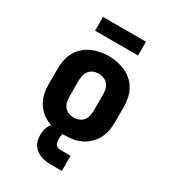

<svg xmlns="http://www.w3.org/2000/svg" viewBox="-220 -843 1040 1161"><g transform="rotate(30 300.0 -262.5)"><path d="M300 8Q270 8 240 3.5Q210 -1 182.5 -13.5Q155 -26 132.5 -47Q110 -68 95.5 -94Q81 -120 75 -150Q69 -180 69 -210V-320Q69 -350 75 -380Q81 -410 95.5 -436.5Q110 -463 132.5 -483.5Q155 -504 182.5 -516.5Q210 -529 240 -535Q270 -541 300 -541Q330 -541 360 -535Q390 -529 417.5 -516.5Q445 -504 467.5 -483.5Q490 -463 504.5 -436.5Q519 -410 525 -380Q531 -350 531 -320V-210Q531 -180 525 -150Q519 -120 504.5 -94Q490 -68 467.5 -47Q445 -26 417.5 -13.5Q390 -1 360 3.5Q330 8 300 8ZM300 -112Q318 -112 336 -119Q354 -126 365.5 -140.5Q377 -155 381 -173.5Q385 -192 385 -210V-320Q385 -339 381 -357.5Q377 -376 365 -390.5Q353 -405 335 -411.5Q317 -418 299 -418Q280 -418 263 -411Q246 -404 234.5 -389.5Q223 -375 219 -356.5Q215 -338 215 -320V-210Q215 -192 219 -173.5Q223 -155 234.5 -140.5Q246 -126 264 -119Q282 -112 300 -112ZM325 203Q307 203 289 200.5Q271 198 254 192Q237 186 222 175Q207 164 196.5 149Q186 134 182 116Q178 98 178 80Q178 63 181 47Q184 31 191.5 16.5Q199 2 211 -9.5Q223 -21 237.5 -28Q252 -35 268 -38Q284 -41 300 -41V0Q296 0 294 4Q292 8 291 12Q290 16 289 20.5Q288 25 288 29Q288 33 287.5 37.5Q287 42 287 46Q287 55 288.5 64Q290 73 294.5 80.5Q299 88 307.5 92.5Q316 97 325 97H400V203ZM150 -632V-728H450V-632Z"/></g></svg>

Font: Iosevka Curly Heavy Extended
Style: Regular
Weight: 900
Width: 7
Monospace: yes
Designer: Belleve Invis
Foundry: Belleve Invis
Version: Version 11.1.0; ttfautohint (v1.8.3)